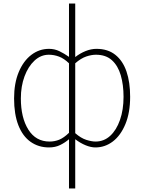

<svg xmlns="http://www.w3.org/2000/svg" viewBox="-20 -814 810 1077"><path d="M367 243V46V-33Q345 -14 317.5 -0.5Q290 13 255 13Q196 13 151.5 -18.5Q107 -50 83 -111.5Q59 -173 59 -262Q59 -347 85 -409.5Q111 -472 155.5 -506Q200 -540 255 -540Q286 -540 313 -527Q340 -514 367 -495V-573V-794H402V-573V-494Q429 -515 460 -527.5Q491 -540 521 -540Q585 -540 627 -506.5Q669 -473 689.5 -413Q710 -353 710 -271Q710 -182 683.5 -118Q657 -54 613 -20.5Q569 13 515 13Q490 13 460.5 1Q431 -11 402 -33V46V243ZM258 -20Q287 -20 312.5 -30.5Q338 -41 367 -69V-459Q339 -486 311 -496.5Q283 -507 254 -507Q209 -507 173.5 -474Q138 -441 117.5 -385.5Q97 -330 97 -262Q97 -154 139 -87Q181 -20 258 -20ZM516 -20Q563 -20 598 -52Q633 -84 653 -141Q673 -198 673 -271Q673 -338 657.5 -391.5Q642 -445 608 -476Q574 -507 518 -507Q493 -507 463.5 -497Q434 -487 402 -459V-67Q434 -39 464 -29.5Q494 -20 516 -20Z"/></svg>

Font: Noto Sans TC
Style: Regular
Weight: 100
Designer: Ryoko NISHIZUKA 西塚涼子 (kana, bopomofo & ideographs); Paul D. Hunt (Latin, Greek & Cyrillic); Sandoll Communications 산돌커뮤니
Foundry: Adobe
Version: Version 2.004;hotconv 1.0.118;makeotfexe 2.5.65603